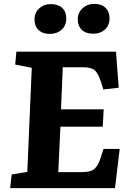

<svg xmlns="http://www.w3.org/2000/svg" viewBox="-20 -965 668 985"><path d="M143 -617 58 -634 64 -700H575L589 -515L510 -506L499 -542Q484 -589 466 -604.5Q448 -620 405 -620H302L293 -404H512L507 -315H290L279 -82H397Q424 -82 442.5 -87Q461 -92 474 -109Q487 -126 498 -160L511 -201H594L570 0H32L40 -70L120 -83ZM379 -866Q379 -900 403.5 -922.5Q428 -945 464 -945Q501 -945 521.5 -925Q542 -905 542 -871Q542 -835 518.5 -813.5Q495 -792 459 -792Q421 -792 400 -811.5Q379 -831 379 -866ZM157 -865Q157 -900 181 -922Q205 -944 240 -944Q278 -944 299 -924.5Q320 -905 320 -870Q320 -834 296 -812.5Q272 -791 235 -791Q199 -791 178 -811Q157 -831 157 -865Z"/></svg>

Font: Literata 12pt
Style: Bold Italic
Weight: 700
Italic angle: -2°
Designer: Latin by Veronika Burian and Jose Scaglione. Greek by Irene Vlachou. Cyrillic by Vera Evstafieva
Foundry: TypeTogether
Version: Version 3.002